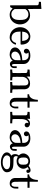

<svg xmlns="http://www.w3.org/2000/svg" viewBox="1643 -2377 940 4266"><g transform="rotate(90 2113.0 -244.0)"><path d="M98 -688Q115 -689 135 -690.5Q155 -692 165 -693Q175 -694 176 -694H179V-543Q179 -391 180 -391Q183 -393 186 -396Q241 -442 323 -442Q341 -442 356 -439Q427 -425 474.5 -364.5Q522 -304 522 -216Q522 -197 520 -181Q507 -100 449.5 -44.5Q392 11 307 11Q230 11 175 -48L168 -55L158 -37Q156 -34 152.5 -27.5Q149 -21 146.5 -16.5Q144 -12 143 -10L138 -1L118 0H98V-298Q98 -599 97 -603Q94 -622 82.5 -628.5Q71 -635 38 -637H20V-660Q20 -683 22 -683L32 -684Q42 -685 61 -686Q80 -687 98 -688ZM331 -402Q307 -405 300 -405Q230 -405 188 -347L182 -339V-98L187 -91Q217 -43 264 -30Q277 -26 295 -26Q359 -26 396 -80Q404 -91 412 -113Q424 -148 424 -212Q424 -286 412 -323Q391 -386 331 -402Z M971 -245Q971 -238 964 -231H682V-216Q682 -142 702 -104Q738 -30 826 -30Q869 -30 898 -62Q918 -82 929 -114Q932 -125 935 -128Q938 -131 951 -131Q971 -131 971 -121Q971 -117 968 -108Q949 -56 907.5 -22.5Q866 11 806 11Q787 11 762 6Q705 -5 660 -46Q615 -87 596 -145Q584 -181 584 -218Q584 -310 638 -373.5Q692 -437 771 -447Q775 -448 785 -448Q876 -448 923.5 -394.5Q971 -341 971 -245ZM889 -275Q880 -384 815 -407Q808 -410 794 -411Q742 -411 709 -363Q689 -331 683 -274V-267H889Z M1063 -359Q1063 -373 1071 -391Q1084 -418 1123 -433Q1162 -448 1218 -448Q1284 -448 1332.5 -418Q1381 -388 1396 -340Q1401 -326 1401.5 -308.5Q1402 -291 1402 -194Q1402 -96 1402.5 -79.5Q1403 -63 1408 -54Q1414 -40 1428 -40Q1441 -40 1447 -54Q1453 -66 1453 -109V-145H1493V-106Q1492 -66 1490 -59Q1481 -31 1457 -12.5Q1433 6 1400 6Q1375 6 1355.5 -11.5Q1336 -29 1329 -54V-58Q1326 -55 1317 -44.5Q1308 -34 1304 -30Q1255 11 1190 11Q1138 11 1097 -11Q1056 -33 1042 -69Q1034 -88 1034 -107Q1034 -154 1073 -193Q1096 -216 1130 -231Q1198 -262 1304 -268H1318V-290Q1318 -324 1312 -340Q1302 -373 1277 -392Q1252 -411 1215 -411Q1148 -411 1148 -403Q1170 -388 1170 -359Q1170 -337 1154.5 -321Q1139 -305 1116 -305Q1093 -305 1078 -321Q1063 -337 1063 -359ZM1318 -175Q1318 -233 1317 -233Q1314 -233 1312 -232Q1175 -223 1137 -151Q1126 -131 1126 -106Q1126 -72 1150 -49Q1174 -26 1209 -26Q1249 -26 1277.5 -50Q1306 -74 1315 -109Q1317 -116 1318 -175Z M1688 -60Q1696 -46 1735 -46H1749H1765V0H1757Q1744 -3 1645 -3Q1546 -3 1533 0H1525V-46H1541H1555Q1594 -46 1602 -60V-68Q1602 -77 1602 -91Q1602 -105 1602.5 -122.5Q1603 -140 1603 -161.5Q1603 -183 1603 -203Q1603 -234 1602.5 -269.5Q1602 -305 1602 -328V-351Q1599 -370 1587.5 -376.5Q1576 -383 1543 -385H1525V-408Q1525 -431 1527 -431L1537 -432Q1547 -433 1565.5 -434Q1584 -435 1602 -436Q1619 -437 1638 -438.5Q1657 -440 1667 -441Q1677 -442 1678 -442H1681V-402Q1681 -364 1682 -364L1683 -365Q1737 -442 1836 -442Q1951 -438 1963 -329Q1964 -322 1964 -190Q1964 -62 1965 -60Q1969 -52 1977 -49Q1998 -46 2026 -46H2042V0H2034Q2021 -3 1922 -3Q1823 -3 1810 0H1802V-46H1818H1826Q1879 -46 1879 -62Q1880 -64 1880 -200Q1879 -335 1878 -343Q1871 -375 1855.5 -389.5Q1840 -404 1808 -404Q1763 -404 1729 -370Q1694 -335 1688 -282Q1688 -281 1688 -263.5Q1688 -246 1687.5 -219Q1687 -192 1687 -168Q1687 -153 1687 -136.5Q1687 -120 1687.5 -107Q1688 -94 1688 -83.5Q1688 -73 1688 -66Z M2197 -600V-615H2237V-431H2372V-385H2237V-241Q2238 -116 2238.5 -99.5Q2239 -83 2245 -68Q2259 -29 2294 -29Q2338 -29 2348 -100Q2349 -108 2349 -146V-181H2389V-146Q2389 -100 2384 -80Q2373 -40 2346.5 -15Q2320 10 2277 10Q2223 10 2191 -19.5Q2159 -49 2154 -100Q2153 -107 2153 -248V-385H2074V-422H2083Q2120 -425 2146 -454Q2192 -502 2197 -600Z M2481 -46H2495Q2534 -46 2542 -60V-68Q2542 -77 2542.5 -91Q2543 -105 2543 -122.5Q2543 -140 2543 -161.5Q2543 -183 2543 -203Q2543 -234 2543 -269.5Q2543 -305 2543 -328L2542 -351Q2539 -370 2527.5 -376.5Q2516 -383 2483 -385H2465V-408Q2465 -431 2467 -431L2477 -432Q2487 -433 2505 -434Q2523 -435 2541 -436Q2557 -437 2576 -438.5Q2595 -440 2605 -441Q2615 -442 2616 -442H2619V-373Q2638 -405 2661 -423Q2684 -441 2722 -441Q2750 -441 2770 -430Q2809 -410 2809 -373Q2809 -351 2794 -336.5Q2779 -322 2758 -322Q2737 -322 2722.5 -336Q2708 -350 2708 -372Q2708 -389 2716 -400Q2718 -404 2718 -405Q2716 -407 2695 -401Q2679 -393 2671 -386Q2631 -348 2625 -260V-221Q2624 -182 2624 -154Q2624 -141 2624 -126.5Q2624 -112 2624.5 -101Q2625 -90 2625 -81Q2625 -72 2625 -66V-61Q2629 -53 2637 -51Q2647 -47 2690 -46H2721V0H2712Q2694 -3 2585 -3Q2487 -3 2473 0H2465V-46Z M2900 -359Q2900 -373 2908 -391Q2921 -418 2960 -433Q2999 -448 3055 -448Q3121 -448 3169.5 -418Q3218 -388 3233 -340Q3238 -326 3238.5 -308.5Q3239 -291 3239 -194Q3239 -96 3239.5 -79.5Q3240 -63 3245 -54Q3251 -40 3265 -40Q3278 -40 3284 -54Q3290 -66 3290 -109V-145H3330V-106Q3329 -66 3327 -59Q3318 -31 3294 -12.5Q3270 6 3237 6Q3212 6 3192.5 -11.5Q3173 -29 3166 -54V-58Q3163 -55 3154 -44.5Q3145 -34 3141 -30Q3092 11 3027 11Q2975 11 2934 -11Q2893 -33 2879 -69Q2871 -88 2871 -107Q2871 -154 2910 -193Q2933 -216 2967 -231Q3035 -262 3141 -268H3155V-290Q3155 -324 3149 -340Q3139 -373 3114 -392Q3089 -411 3052 -411Q2985 -411 2985 -403Q3007 -388 3007 -359Q3007 -337 2991.5 -321Q2976 -305 2953 -305Q2930 -305 2915 -321Q2900 -337 2900 -359ZM3155 -175Q3155 -233 3154 -233Q3151 -233 3149 -232Q3012 -223 2974 -151Q2963 -131 2963 -106Q2963 -72 2987 -49Q3011 -26 3046 -26Q3086 -26 3114.5 -50Q3143 -74 3152 -109Q3154 -116 3155 -175Z M3666 -409Q3710 -453 3766 -453Q3790 -453 3806 -437Q3822 -421 3822 -396Q3822 -380 3812 -370Q3802 -360 3786 -360Q3754 -360 3749 -390Q3747 -404 3752 -411Q3752 -412 3753 -414V-415Q3749 -414 3744 -413Q3720 -409 3700 -393Q3692 -388 3692 -386Q3694 -384 3696 -381Q3729 -340 3729 -292Q3729 -251 3702 -212Q3655 -143 3559 -143Q3511 -143 3460 -171Q3449 -151 3449 -133Q3449 -98 3475 -81Q3484 -75 3492.5 -74.5Q3501 -74 3564 -73Q3648 -72 3672 -67Q3733 -58 3768 -26Q3807 13 3807 72Q3807 90 3805 96Q3791 145 3729 175Q3670 206 3587 206Q3505 206 3444 175Q3382 145 3368 96Q3366 90 3366 75Q3366 34 3397 5Q3412 -10 3429 -18L3440 -24Q3404 -55 3404 -108Q3404 -154 3433 -193Q3389 -237 3389 -292Q3389 -334 3416 -373Q3437 -404 3475 -423Q3513 -442 3560 -442Q3611 -442 3655 -416ZM3479 -292Q3479 -238 3496 -210Q3513 -182 3559 -182Q3591 -182 3611 -198.5Q3631 -215 3636 -242Q3639 -258 3639 -292Q3639 -326 3636 -343Q3624 -404 3558 -404Q3529 -404 3508 -387.5Q3487 -371 3482 -343Q3479 -327 3479 -292ZM3712 23Q3690 8 3662.5 4Q3635 0 3584 0H3555Q3488 0 3475 6Q3455 15 3443.5 34Q3432 53 3432 74Q3432 85 3435 94Q3443 117 3471 136.5Q3499 156 3536 163Q3554 167 3587 167Q3619 167 3637 163Q3674 155 3702.5 135.5Q3731 116 3738 93Q3740 88 3740 75Q3740 41 3712 23Z M3978 -600V-615H4018V-431H4153V-385H4018V-241Q4019 -116 4019.5 -99.5Q4020 -83 4026 -68Q4040 -29 4075 -29Q4119 -29 4129 -100Q4130 -108 4130 -146V-181H4170V-146Q4170 -100 4165 -80Q4154 -40 4127.5 -15Q4101 10 4058 10Q4004 10 3972 -19.5Q3940 -49 3935 -100Q3934 -107 3934 -248V-385H3855V-422H3864Q3901 -425 3927 -454Q3973 -502 3978 -600Z"/></g></svg>

Font: MathJax_Main
Style: Regular
Weight: 400
Version: Version 1.1